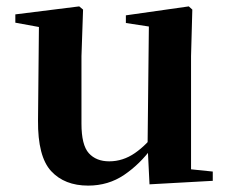

<svg xmlns="http://www.w3.org/2000/svg" viewBox="-20 -565 718 601"><path d="M256 16Q182 16 140 -29.5Q98 -75 99 -188L102 -498L132 -475L28 -494V-520L228 -545L240 -535L235 -389V-178Q235 -111 258 -85.5Q281 -60 322 -60Q365 -60 402.5 -86Q440 -112 470 -154L503 -103H456Q418 -51 368.5 -17.5Q319 16 256 16ZM448 12 442 -109V-112L446 -482L374 -493V-517L571 -545L582 -535L578 -389V-35L646 -28V1Z"/></svg>

Font: Noto Serif TC ExtraLight
Style: Bold
Weight: 700
Version: Version 2.002-H1;hotconv 1.1.0;makeotfexe 2.6.0